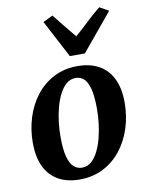

<svg xmlns="http://www.w3.org/2000/svg" viewBox="-94 -917 767 996"><g transform="rotate(-10 290.0 -419.0)"><path d="M333.3 -568.7Q400.2 -568.7 446.7 -542.7Q493.1 -516.7 517.8 -466.3Q542.4 -415.8 542.8 -342.8Q543.1 -271.6 522.9 -207.5Q502.6 -143.4 463.8 -93.8Q425.1 -44.2 369.6 -15.7Q314.2 12.8 244.5 12.8Q179.3 12.8 133 -13.2Q86.7 -39.3 62.2 -89.7Q37.8 -140.2 37.1 -212.6Q36.7 -284.6 56.9 -348.9Q77.1 -413.2 115.7 -462.6Q154.3 -512.1 209.4 -540.4Q264.4 -568.7 333.3 -568.7ZM314.1 -509.7Q286.2 -509.7 264.9 -491.6Q243.7 -473.4 228.3 -442.9Q212.9 -412.4 202.9 -374.5Q193 -336.7 188.4 -296.5Q183.8 -256.4 184.2 -219.6Q184.5 -154.5 194.9 -116.4Q205.3 -78.3 223.9 -62Q242.4 -45.6 266.8 -45.6Q294.5 -45.6 315.6 -63.6Q336.7 -81.6 352 -112.1Q367.4 -142.6 377.1 -180.6Q386.8 -218.6 391.4 -258.8Q396.1 -299.1 395.7 -336.4Q395.3 -401.9 385.2 -439.7Q375 -477.5 356.9 -493.6Q338.8 -509.7 314.1 -509.7ZM304.6 -626.7 200.6 -824.4 252.1 -849.5Q277.1 -818.5 302.7 -786Q328.3 -753.6 355.2 -721.9Q392.2 -753.6 426 -786Q459.8 -818.5 498.5 -849.5L546.5 -823L383.7 -626.7Z"/></g></svg>

Font: Merriweather Light
Style: Italic
Weight: 300
Italic angle: -7.8°
Designer: Eben Sorkin
Foundry: Eben Sorkin
Version: Version 2.101